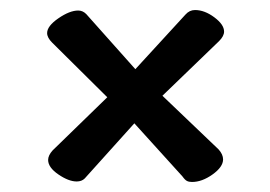

<svg xmlns="http://www.w3.org/2000/svg" viewBox="-20 -429 539 383"><path d="M344 -77 248 -183 149 -73Q143 -67 133 -67Q117 -67 96.5 -81Q76 -95 76 -110Q76 -119 85 -129L194 -235L84 -344Q74 -354 74 -363Q74 -377 96.5 -392.5Q119 -408 136 -408Q145 -408 152 -401L250 -291L350 -400Q358 -409 369 -409Q388 -409 407.5 -394.5Q427 -380 427 -366Q427 -357 417 -347L304 -238L416 -131Q425 -121 425 -111Q425 -96 404 -81Q383 -66 363 -66Q357 -66 353 -68Q349 -70 344 -77Z"/></svg>

Font: AkayaTelivigala
Style: Regular
Weight: 400
Designer: Vaishnavi Murthy Yerkadithaya ( vaishnavimurthy@gmail.com ), Juan Luis Blanco Aristondo ( juan@blancoletters.com )
Version: Version 1.000